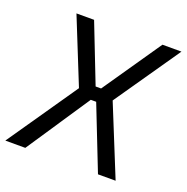

<svg xmlns="http://www.w3.org/2000/svg" viewBox="-142 -806 896 921"><g transform="rotate(20 306.0 -345.0)"><path d="M184 -690 317 -349 84 0H-18L228 -357L94 -690ZM372 -392 362 -324H256L266 -392ZM630 -690 400 -357 545 0H455L311 -367L533 -690Z"/></g></svg>

Font: Exo 2
Style: Italic
Weight: 400
Italic angle: -8°
Designer: Natanael Gama
Foundry: Natanael Gama
Version: Version 2.010